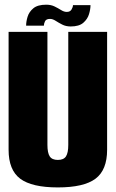

<svg xmlns="http://www.w3.org/2000/svg" viewBox="-20 -814 508 838"><path d="M232.5 4Q119 4 68.2 -34Q17.5 -72 17.5 -160.5V-675H187V-181.5Q187 -147 197 -131.5Q207 -116 232.5 -116Q258 -116 268 -131.5Q278 -147 278 -181.5V-675H447.5V-160.5Q447.5 -72 396.8 -34Q346 4 232.5 4ZM288.5 -698.5Q267.5 -698.5 251.5 -706.8Q235.5 -715 222.8 -723.2Q210 -731.5 198.5 -731.5Q181.5 -731.5 176.5 -721.2Q171.5 -711 171.5 -702H94Q94 -720 100.5 -741.2Q107 -762.5 125.8 -778Q144.5 -793.5 182 -793.5Q202.5 -793.5 218.2 -785.8Q234 -778 246.8 -770Q259.5 -762 271.5 -762Q286 -762 292.2 -772.5Q298.5 -783 298.5 -791.5H375Q375 -774 368.5 -752.2Q362 -730.5 343.5 -714.5Q325 -698.5 288.5 -698.5Z"/></svg>

Font: Anybody Condensed ExtraBold
Style: Regular
Weight: 800
Width: 3
Designer: Tyler Finck
Foundry: Etcetera Type Company
Version: Version 1.010; ttfautohint (v1.8.3) -l 8 -r 50 -G 200 -x 14 